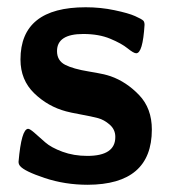

<svg xmlns="http://www.w3.org/2000/svg" viewBox="-20 -495 462 526"><path d="M30.8 -51.8Q38.6 -141.6 57.1 -142.1Q62 -142.1 75 -130.6Q87.9 -119.1 104 -105Q120.1 -90.8 151.1 -79.3Q182.1 -67.9 219.2 -67.9Q296.4 -67.9 295.9 -120.1Q295.9 -140.1 280.5 -153.6Q265.1 -167 248.5 -171.4Q231.9 -175.8 201.4 -181.4Q170.9 -187 161.1 -189.9Q111.3 -203.1 73.7 -239.5Q36.1 -275.9 36.1 -332Q36.1 -475.1 214.8 -475.1Q255.9 -475.1 293.9 -467Q332 -459 350.1 -450.9Q368.2 -442.9 373 -438Q376 -434.1 376 -426.8Q371.1 -348.6 353 -349.1Q346.2 -349.1 329.6 -362.5Q313 -376 282 -388.9Q251 -401.9 208 -401.9Q136.2 -401.9 136.2 -355Q136.2 -329.1 158.2 -317.6Q180.2 -306.2 223.6 -299.1Q267.1 -292 283.2 -286.1Q326.2 -271 361.1 -234.6Q396 -198.2 396 -140.1Q396 10.7 220.2 11.2Q158.2 11.2 102.5 -7.3Q46.9 -25.9 35.2 -40Q30.8 -44.9 30.8 -51.8Z"/></svg>

Font: CMU Sans Serif
Style: Bold
Weight: 700
Version: Version 0.7.0